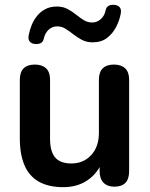

<svg xmlns="http://www.w3.org/2000/svg" viewBox="-20 -764 619 794"><path d="M242 10Q181 10 141 -12.5Q101 -35 81.5 -80Q62 -125 62 -192V-434Q62 -466 78 -481.5Q94 -497 124 -497Q154 -497 170.5 -481.5Q187 -466 187 -434V-190Q187 -138 208 -113Q229 -88 275 -88Q325 -88 357 -122.5Q389 -157 389 -214V-434Q389 -466 405 -481.5Q421 -497 451 -497Q481 -497 497.5 -481.5Q514 -466 514 -434V-56Q514 8 453 8Q424 8 408 -8.5Q392 -25 392 -56V-132L406 -102Q385 -48 342.5 -19Q300 10 242 10ZM126 -582Q111 -583 103 -592Q95 -601 99 -620Q103 -641 111.5 -661.5Q120 -682 134 -699Q148 -716 168 -726.5Q188 -737 215 -737Q240 -737 259 -727Q278 -717 294 -704Q310 -691 326 -681Q342 -671 361 -671Q382 -671 397.5 -685.5Q413 -700 417 -722Q419 -733 427.5 -739Q436 -745 452 -744Q467 -743 475 -734Q483 -725 479 -706Q474 -679 460 -652Q446 -625 422.5 -607Q399 -589 363 -589Q338 -589 319 -599Q300 -609 283.5 -622Q267 -635 251 -645Q235 -655 217 -655Q196 -655 181 -641Q166 -627 161 -604Q159 -593 150.5 -587Q142 -581 126 -582Z"/></svg>

Font: Nunito ExtraLight
Style: Regular
Weight: 200
Designer: Vernon Adams
Foundry: Vernon Adams
Version: Version 3.602